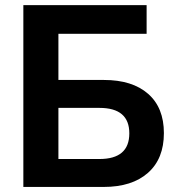

<svg xmlns="http://www.w3.org/2000/svg" viewBox="-20 -739 702 759"><path d="M72.3 0V-718.8H559.6V-605.5H210.9V-422.9H390.6Q502.9 -422.9 565.4 -368.2Q627.9 -313.5 627.9 -212.9Q627.9 -111.3 564.9 -55.7Q502 0 389.6 0ZM210.9 -110.4H373Q491.2 -110.4 491.2 -211.9Q491.2 -312.5 373 -312.5H210.9Z"/></svg>

Font: Min Sans Bold
Style: Regular
Weight: 700
Designer: Jinseong-Kim, NotoSansCJK, Nunito
Foundry: Jinseong-Kim
Version: Version 1.400;Glyphs 3.1.2 (3151)